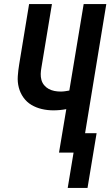

<svg xmlns="http://www.w3.org/2000/svg" viewBox="-20 -755 546 950"><path d="M315 175 344 0H272L308 -215Q292 -212 276 -210.5Q260 -209 244 -209Q215 -209 187 -215.5Q159 -222 135.5 -236Q112 -250 96 -272.5Q80 -295 73 -322Q66 -349 68 -378Q70 -407 75 -437L124 -735H237L185 -421Q182 -405 181.5 -389.5Q181 -374 185 -359.5Q189 -345 198.5 -333.5Q208 -322 221 -315Q234 -308 249 -305Q264 -302 280 -302Q291 -302 301.5 -303.5Q312 -305 323 -307L394 -735H506L401 -96H458L413 175Z"/></svg>

Font: Iosevka SS04
Style: Bold Italic
Weight: 700
Italic angle: -9°
Monospace: yes
Designer: Belleve Invis
Foundry: Belleve Invis
Version: Version 19.0.0; ttfautohint (v1.8.4)